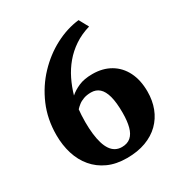

<svg xmlns="http://www.w3.org/2000/svg" viewBox="-180 -892 982 1039"><g transform="rotate(-30 311.0 -372.0)"><path d="M314.5 17Q247.5 17 197.2 -5.8Q147 -28.5 112.8 -69Q78.5 -109.5 61.5 -164Q44.5 -218.5 44.5 -282Q44.5 -381 80.5 -464.8Q116.5 -548.5 176.8 -612Q237 -675.5 310.5 -714Q384 -752.5 459.5 -761L491.5 -702.5Q437 -686.5 395 -658.2Q353 -630 321.8 -592.8Q290.5 -555.5 269 -511.5Q247.5 -467.5 234 -420Q257 -440.5 291.8 -455.8Q326.5 -471 378 -471Q442 -471 489.8 -443Q537.5 -415 563.5 -363.2Q589.5 -311.5 589.5 -240Q589.5 -184 571.5 -137Q553.5 -90 518.5 -55.5Q483.5 -21 432.2 -2Q381 17 314.5 17ZM321.5 -388.5Q295 -388.5 275 -381.2Q255 -374 241.5 -363.2Q228 -352.5 219 -342.5Q217.5 -326.5 216.2 -308Q215 -289.5 215 -265.5Q215 -224.5 219 -190.5Q223 -156.5 231 -130Q239 -103.5 251.5 -85.2Q264 -67 281.2 -57.8Q298.5 -48.5 320 -48.5Q354.5 -48.5 375.5 -66.8Q396.5 -85 406 -120.8Q415.5 -156.5 415.5 -208.5Q415.5 -272 404.8 -311.8Q394 -351.5 373.2 -370Q352.5 -388.5 321.5 -388.5Z"/></g></svg>

Font: Merriweather 24pt Black
Style: Regular
Weight: 900
Designer: Eben Sorkin
Foundry: Eben Sorkin
Version: Version 2.100